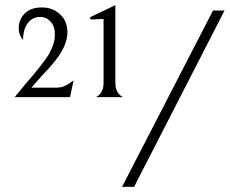

<svg xmlns="http://www.w3.org/2000/svg" viewBox="-20 -729 896 749"><path d="M170 -516Q182 -538 188 -556Q194 -574 194 -594Q194 -627 177 -645Q160 -663 137 -663Q107 -663 88.5 -639Q70 -615 70 -573Q53 -592 53 -620Q53 -652 76 -676Q99 -700 144 -700Q185 -700 214 -673.5Q243 -647 243 -603Q243 -557 205 -505Q188 -480 144 -434L111 -397L103 -387H198Q217 -387 231 -393Q245 -399 254 -406Q263 -413 267 -415L253 -350H37L81 -403Q146 -478 170 -516ZM384 -406V-655L357 -654Q348 -653 332 -653V-662L430 -709V-406Q430 -365 460 -350H354Q384 -365 384 -406ZM456 0 811 -688H856L503 0Z"/></svg>

Font: BellefairVN
Style: Regular
Weight: 400
Designer: Nick Shinn, Liron Lavi Turkenic
Foundry: Shinntype
Version: Version 1.003